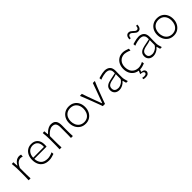

<svg xmlns="http://www.w3.org/2000/svg" viewBox="346 -2344 4168 4168"><g transform="rotate(-45 2430.0 -259.5)"><path d="M102.5 0Q105 -57.1 105.7 -110.1Q106.4 -163.1 106.4 -226.1V-277.3Q106.4 -332.5 103.8 -391.6Q101.1 -450.7 94.2 -508.3L144.5 -512.2L151.9 -401.4H158.7Q185.1 -450.2 214.8 -475.6Q244.6 -501 273.2 -510.3Q301.8 -519.5 323.7 -519.5Q339.4 -519.5 353.5 -517.1Q367.7 -514.6 380.9 -510.7L376 -454.1Q361.3 -459.5 345.7 -463.1Q330.1 -466.8 316.9 -466.8Q298.3 -466.8 271.7 -457.8Q245.1 -448.7 215.3 -418.2Q185.5 -387.7 157.2 -322.8V-224.6Q157.2 -162.6 158 -109.9Q158.7 -57.1 161.6 0Z M726.6 10.3Q639.2 10.3 581.5 -24.4Q523.9 -59.1 495.8 -119.6Q467.8 -180.2 467.8 -257.8Q467.8 -334 496.1 -393.1Q524.4 -452.1 576.2 -485.8Q627.9 -519.5 697.8 -519.5Q790.5 -519.5 844.2 -463.4Q897.9 -407.2 897.9 -304.2Q897.9 -286.1 897.2 -271Q896.5 -255.9 894 -241.2H518.6Q522.5 -147.5 574 -92.8Q625.5 -38.1 730 -38.1Q762.7 -38.1 803.2 -48.6Q843.8 -59.1 884.8 -78.1L888.2 -24.9Q858.4 -15.1 816.2 -2.4Q773.9 10.3 726.6 10.3ZM850.1 -277.8Q856 -372.6 816.9 -422.6Q777.8 -472.7 698.7 -475.1Q616.2 -473.1 569.3 -418.7Q522.5 -364.3 518.6 -276.9Z M1052.7 0Q1055.2 -57.1 1055.9 -110.1Q1056.6 -163.1 1056.6 -226.1V-277.3Q1056.6 -332.5 1054 -391.6Q1051.3 -450.7 1044.4 -508.3L1094.7 -512.2L1104 -414.6H1111.3Q1130.4 -436.5 1160.4 -460.9Q1190.4 -485.4 1226.6 -502.4Q1262.7 -519.5 1299.3 -519.5Q1383.8 -519.5 1420.4 -472.4Q1457 -425.3 1457 -336.9Q1457 -304.2 1456.3 -275.9Q1455.6 -247.6 1455.6 -226.1Q1455.6 -163.1 1456.3 -110.1Q1457 -57.1 1460.4 0H1401.9Q1404.3 -57.1 1404.8 -109.9Q1405.3 -162.6 1405.3 -224.6V-326.2Q1405.3 -397 1379.9 -433.1Q1354.5 -469.2 1288.1 -469.2Q1261.2 -469.2 1228.3 -453.4Q1195.3 -437.5 1163.3 -410.6Q1131.3 -383.8 1107.4 -349.6V-224.6Q1107.4 -162.6 1108.2 -109.9Q1108.9 -57.1 1111.8 0Z M1850.6 10.3Q1771 10.3 1715.1 -27.1Q1659.2 -64.5 1630.1 -125.7Q1601.1 -187 1601.1 -257.8Q1601.1 -334 1632.3 -393.1Q1663.6 -452.1 1719.7 -485.8Q1775.9 -519.5 1850.1 -519.5Q1926.8 -519.5 1981.9 -485.1Q2037.1 -450.7 2066.7 -391.4Q2096.2 -332 2096.2 -257.8Q2096.2 -183.1 2065.7 -122.3Q2035.2 -61.5 1980 -25.6Q1924.8 10.3 1850.6 10.3ZM1850.6 -37.6Q1917.5 -39.1 1960.4 -70.3Q2003.4 -101.6 2023.9 -151.4Q2044.4 -201.2 2044.4 -257.8Q2044.4 -352.5 1993.7 -410.9Q1942.9 -469.2 1850.6 -471.7Q1785.2 -470.2 1741 -441.7Q1696.8 -413.1 1674.8 -365.2Q1652.8 -317.4 1652.8 -257.8Q1652.8 -201.2 1674.3 -151.4Q1695.8 -101.6 1739.5 -70.3Q1783.2 -39.1 1850.6 -37.6Z M2379.9 0Q2363.3 -47.9 2344.7 -97.2Q2326.2 -146.5 2308.6 -192.4L2274.4 -282.2Q2252.9 -338.4 2230.5 -395.5Q2208 -452.6 2185.1 -508.3L2245.6 -510.7Q2269 -440.9 2293.7 -372.1Q2318.4 -303.2 2344.2 -233.4L2409.7 -56.6H2417L2482.4 -233.9Q2508.3 -304.2 2533 -372.3Q2557.6 -440.4 2581.1 -508.3H2643.6Q2618.2 -452.1 2595.5 -394.8Q2572.8 -337.4 2551.3 -280.8L2517.1 -189.9Q2499 -141.6 2481.4 -95Q2463.9 -48.3 2446.8 0Z M2887.7 9.8Q2814.5 9.8 2774.4 -29.3Q2734.4 -68.4 2734.4 -130.4Q2734.4 -170.9 2749.8 -198.2Q2765.1 -225.6 2789.6 -242.7Q2814 -259.8 2842.3 -269.5Q2870.6 -279.3 2896.5 -284.7L3069.8 -320.3Q3072.3 -385.3 3055.2 -417.5Q3038.1 -449.7 3007.8 -460.4Q2977.5 -471.2 2940.4 -471.2Q2918.5 -471.2 2868.4 -461.2Q2818.4 -451.2 2761.2 -428.7L2757.3 -481Q2780.8 -487.8 2813.7 -496.8Q2846.7 -505.9 2881.8 -512.7Q2917 -519.5 2946.8 -519.5Q3025.9 -519.5 3072.5 -477.8Q3119.1 -436 3119.1 -343.3Q3119.1 -320.8 3117.7 -286.1Q3116.2 -251.5 3116.2 -216.8V-146Q3116.2 -114.3 3125.5 -78.1Q3134.8 -42 3148.4 0H3096.2L3073.7 -82.5H3066.9Q3034.2 -41 2984.1 -15.6Q2934.1 9.8 2887.7 9.8ZM2898.4 -37.1Q2923.3 -37.1 2955.6 -48.6Q2987.8 -60.1 3018.3 -83.5Q3048.8 -106.9 3068.4 -142.6L3069.3 -293Q3060.1 -288.6 3044.7 -283Q3029.3 -277.3 2999.5 -270Q2969.7 -262.7 2916 -252.4Q2880.9 -245.6 2850.8 -232.9Q2820.8 -220.2 2802.5 -197.5Q2784.2 -174.8 2784.2 -137.7Q2784.2 -83 2816.4 -60.1Q2848.6 -37.1 2898.4 -37.1Z M3515.1 9.8Q3434.6 9.8 3378.2 -25.4Q3321.8 -60.5 3292.5 -120.6Q3263.2 -180.7 3263.2 -254.9Q3263.2 -330.1 3292.2 -389.9Q3321.3 -449.7 3375.5 -484.6Q3429.7 -519.5 3505.9 -519.5Q3544.9 -519.5 3588.1 -506.3Q3631.3 -493.2 3661.1 -481.4L3657.2 -428.7Q3607.9 -451.7 3568.6 -461.2Q3529.3 -470.7 3509.8 -470.7Q3420.9 -468.8 3367.9 -411.6Q3314.9 -354.5 3314.9 -255.9Q3314.9 -194.8 3337.9 -146Q3360.8 -97.2 3406.5 -68.4Q3452.1 -39.6 3521.5 -38.1Q3582.5 -38.1 3658.2 -78.1L3665.5 -25.4Q3638.2 -15.1 3598.9 -2.7Q3559.6 9.8 3515.1 9.8ZM3477.1 217.8Q3463.4 217.8 3446 215.6Q3428.7 213.4 3417 211.4V170.4Q3427.2 173.3 3444.6 176Q3461.9 178.7 3472.7 178.7Q3512.2 177.7 3527.1 164.8Q3542 151.9 3542 133.3Q3542 117.7 3523.4 102.5Q3504.9 87.4 3444.8 83L3485.8 -14.6H3520.5V0L3493.2 63Q3549.3 70.8 3568.6 92.3Q3587.9 113.8 3587.9 136.7Q3587.9 169.4 3562.3 193.6Q3536.6 217.8 3477.1 217.8Z M3931.2 9.8Q3857.9 9.8 3817.9 -29.3Q3777.8 -68.4 3777.8 -130.4Q3777.8 -170.9 3793.2 -198.2Q3808.6 -225.6 3833 -242.7Q3857.4 -259.8 3885.7 -269.5Q3914.1 -279.3 3939.9 -284.7L4113.3 -320.3Q4115.7 -385.3 4098.6 -417.5Q4081.5 -449.7 4051.3 -460.4Q4021 -471.2 3983.9 -471.2Q3961.9 -471.2 3911.9 -461.2Q3861.8 -451.2 3804.7 -428.7L3800.8 -481Q3824.2 -487.8 3857.2 -496.8Q3890.1 -505.9 3925.3 -512.7Q3960.4 -519.5 3990.2 -519.5Q4069.3 -519.5 4116 -477.8Q4162.6 -436 4162.6 -343.3Q4162.6 -320.8 4161.1 -286.1Q4159.7 -251.5 4159.7 -216.8V-146Q4159.7 -114.3 4168.9 -78.1Q4178.2 -42 4191.9 0H4139.6L4117.2 -82.5H4110.4Q4077.6 -41 4027.6 -15.6Q3977.5 9.8 3931.2 9.8ZM3941.9 -37.1Q3966.8 -37.1 3999 -48.6Q4031.2 -60.1 4061.8 -83.5Q4092.3 -106.9 4111.8 -142.6L4112.8 -293Q4103.5 -288.6 4088.1 -283Q4072.8 -277.3 4043 -270Q4013.2 -262.7 3959.5 -252.4Q3924.3 -245.6 3894.3 -232.9Q3864.3 -220.2 3845.9 -197.5Q3827.6 -174.8 3827.6 -137.7Q3827.6 -83 3859.9 -60.1Q3892.1 -37.1 3941.9 -37.1ZM4071.8 -599.1Q4043.9 -599.1 4022.2 -612.8Q4000.5 -626.5 3981.9 -644.8Q3963.4 -663.1 3945.1 -677.2Q3926.8 -691.4 3904.8 -692.4Q3878.9 -690.9 3866 -672.4Q3853 -653.8 3850.1 -613.3H3813Q3813 -672.9 3837.2 -704.8Q3861.3 -736.8 3903.3 -736.8Q3931.2 -736.8 3952.6 -722.9Q3974.1 -709 3992.7 -690.7Q4011.2 -672.4 4029.5 -658.2Q4047.9 -644 4069.3 -643.1Q4096.2 -644.5 4108.2 -663.3Q4120.1 -682.1 4123.5 -722.2H4160.2Q4160.2 -662.6 4137 -630.9Q4113.8 -599.1 4071.8 -599.1Z M4556.2 10.3Q4476.6 10.3 4420.7 -27.1Q4364.7 -64.5 4335.7 -125.7Q4306.6 -187 4306.6 -257.8Q4306.6 -334 4337.9 -393.1Q4369.1 -452.1 4425.3 -485.8Q4481.4 -519.5 4555.7 -519.5Q4632.3 -519.5 4687.5 -485.1Q4742.7 -450.7 4772.2 -391.4Q4801.8 -332 4801.8 -257.8Q4801.8 -183.1 4771.2 -122.3Q4740.7 -61.5 4685.5 -25.6Q4630.4 10.3 4556.2 10.3ZM4556.2 -37.6Q4623 -39.1 4666 -70.3Q4709 -101.6 4729.5 -151.4Q4750 -201.2 4750 -257.8Q4750 -352.5 4699.2 -410.9Q4648.4 -469.2 4556.2 -471.7Q4490.7 -470.2 4446.5 -441.7Q4402.3 -413.1 4380.4 -365.2Q4358.4 -317.4 4358.4 -257.8Q4358.4 -201.2 4379.9 -151.4Q4401.4 -101.6 4445.1 -70.3Q4488.8 -39.1 4556.2 -37.6Z"/></g></svg>

Font: Pinar-FD Light
Style: Regular
Weight: 300
Designer: Amin Abedi
Version: Version 2.000